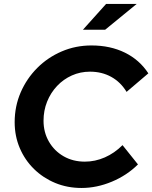

<svg xmlns="http://www.w3.org/2000/svg" viewBox="-20 -937 769 969"><path d="M391.7 11.7Q320 11.7 258.8 -13.6Q197.6 -39 151.5 -84.2Q105.4 -129.4 79.7 -189.9Q54 -250.4 54 -320.4Q54 -400.4 84.3 -470.6Q114.7 -540.7 167.9 -594Q221.1 -647.3 291.3 -677.4Q361.6 -707.6 441.7 -707.6Q536.6 -707.6 610.4 -671.3Q684.2 -635 728.7 -566.8L618.8 -473.3Q588.8 -522.9 541.3 -549.1Q493.8 -575.3 434.1 -575.3Q385.4 -575.3 342.7 -556.2Q300 -537.1 267.8 -502.9Q235.6 -468.7 217.6 -423.7Q199.7 -378.7 199.7 -327.7Q199.7 -269.2 226.9 -222.2Q254.1 -175.2 301.1 -148.2Q348.2 -121.2 408.2 -121.2Q460.1 -121.2 508.9 -142.6Q557.7 -163.9 598.4 -204.5L676.3 -107.2Q620.7 -51.9 544.5 -20.1Q468.3 11.7 391.7 11.7ZM398.4 -786.8 515.4 -917.1H669.8L510.5 -786.8Z"/></svg>

Font: Red Hat Display
Style: Italic
Weight: 300
Italic angle: -12°
Designer: Pentagram, MCKL
Foundry: Pentagram, MCKL
Version: Version 1.023